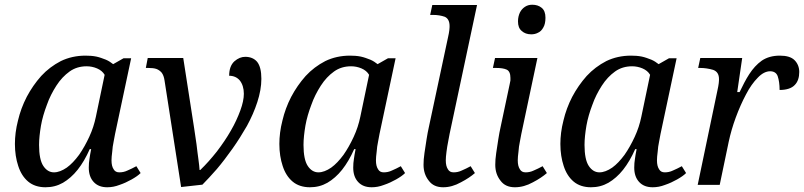

<svg xmlns="http://www.w3.org/2000/svg" viewBox="-20 -781 3396 811"><path d="M172 10C143 10 118 2 99 -14C80 -30 66 -52 57 -80C48 -107 43 -138 43 -173C43 -204 47 -237 56 -272C64 -306 76 -339 93 -372C110 -404 130 -433 154 -460C178 -486 206 -507 237 -523C268 -538 303 -546 341 -546C357 -546 372 -545 387 -542C401 -539 414 -534 427 -529C439 -524 449 -517 458 -510L502 -535H534L466 -215C465 -208 463 -197 460 -183C457 -169 455 -155 454 -140C452 -125 451 -113 451 -104C451 -87 454 -75 460 -66C465 -57 473 -53 484 -53C495 -53 507 -55 519 -61C531 -66 543 -72 556 -79L574 -50C565 -41 552 -32 536 -23C520 -14 503 -6 485 0C467 7 450 10 433 10C409 10 390 3 376 -12C362 -27 355 -47 355 -73C355 -86 356 -99 358 -110C359 -121 362 -134 365 -151H359C344 -117 327 -88 308 -64C289 -40 268 -22 246 -9C223 4 199 10 172 10ZM208 -53C225 -53 243 -60 262 -73C280 -86 297 -104 314 -127C330 -150 344 -175 357 -203C370 -231 379 -259 385 -288L422 -465C415 -477 404 -486 390 -492C376 -498 361 -501 346 -501C319 -501 295 -494 274 -479C253 -464 234 -444 218 -419C202 -394 188 -367 178 -338C167 -309 158 -279 153 -250C148 -220 145 -193 145 -169C145 -128 151 -98 163 -80C175 -62 190 -53 208 -53Z M745 9 675 -441C673 -455 669 -466 663 -474C657 -481 649 -487 640 -490C631 -493 619 -494 606 -494H596L604 -536H754L800 -240C803 -218 807 -195 810 -172C813 -149 815 -128 818 -109C821 -90 822 -74 823 -63H826C850 -86 873 -112 896 -141C918 -170 938 -199 955 -229C972 -258 985 -287 995 -314C1005 -341 1010 -365 1010 -385C1010 -408 1004 -427 993 -441C982 -454 967 -461 948 -461C948 -488 955 -508 970 -522C985 -535 1000 -541 1016 -541C1037 -541 1054 -534 1066 -520C1078 -505 1084 -481 1084 -448C1084 -417 1078 -384 1067 -350C1056 -316 1041 -282 1023 -249C1004 -216 984 -184 962 -153C940 -122 918 -93 896 -67C873 -41 853 -19 835 -1L745 9Z M1289 10C1260 10 1235 2 1216 -14C1197 -30 1183 -52 1174 -80C1165 -107 1160 -138 1160 -173C1160 -204 1164 -237 1173 -272C1181 -306 1193 -339 1210 -372C1227 -404 1247 -433 1271 -460C1295 -486 1323 -507 1354 -523C1385 -538 1420 -546 1458 -546C1474 -546 1489 -545 1504 -542C1518 -539 1531 -534 1544 -529C1556 -524 1566 -517 1575 -510L1619 -535H1651L1583 -215C1582 -208 1580 -197 1577 -183C1574 -169 1572 -155 1571 -140C1569 -125 1568 -113 1568 -104C1568 -87 1571 -75 1577 -66C1582 -57 1590 -53 1601 -53C1612 -53 1624 -55 1636 -61C1648 -66 1660 -72 1673 -79L1691 -50C1682 -41 1669 -32 1653 -23C1637 -14 1620 -6 1602 0C1584 7 1567 10 1550 10C1526 10 1507 3 1493 -12C1479 -27 1472 -47 1472 -73C1472 -86 1473 -99 1475 -110C1476 -121 1479 -134 1482 -151H1476C1461 -117 1444 -88 1425 -64C1406 -40 1385 -22 1363 -9C1340 4 1316 10 1289 10ZM1325 -53C1342 -53 1360 -60 1379 -73C1397 -86 1414 -104 1431 -127C1447 -150 1461 -175 1474 -203C1487 -231 1496 -259 1502 -288L1539 -465C1532 -477 1521 -486 1507 -492C1493 -498 1478 -501 1463 -501C1436 -501 1412 -494 1391 -479C1370 -464 1351 -444 1335 -419C1319 -394 1305 -367 1295 -338C1284 -309 1275 -279 1270 -250C1265 -220 1262 -193 1262 -169C1262 -128 1268 -98 1280 -80C1292 -62 1307 -53 1325 -53Z M1852 10C1825 10 1805 1 1791 -18C1776 -37 1769 -59 1769 -85C1769 -99 1770 -116 1773 -135C1776 -154 1779 -174 1782 -194C1785 -213 1788 -229 1791 -242L1873 -626C1875 -635 1877 -645 1878 -654C1879 -663 1879 -668 1879 -671C1879 -691 1872 -704 1859 -710C1845 -715 1828 -718 1809 -718H1797L1806 -760H1995L1879 -215C1878 -208 1876 -197 1873 -183C1870 -169 1868 -155 1866 -140C1864 -125 1863 -113 1863 -104C1863 -87 1866 -75 1872 -66C1877 -57 1885 -53 1896 -53C1907 -53 1919 -55 1931 -61C1943 -66 1955 -72 1968 -79L1986 -50C1971 -37 1952 -24 1927 -11C1902 3 1877 10 1852 10Z M2155 10C2128 10 2108 1 2094 -18C2079 -37 2072 -59 2072 -85C2072 -99 2073 -116 2076 -135C2079 -154 2082 -174 2085 -194C2088 -213 2091 -229 2094 -242L2133 -426C2134 -431 2135 -436 2136 -441C2136 -445 2136 -449 2136 -452C2136 -470 2131 -482 2120 -487C2109 -492 2094 -494 2075 -494H2062L2071 -536H2250L2182 -215C2181 -208 2179 -197 2176 -183C2173 -169 2171 -155 2170 -140C2168 -125 2167 -113 2167 -104C2167 -87 2170 -75 2176 -66C2181 -57 2189 -53 2200 -53C2211 -53 2223 -55 2235 -61C2247 -66 2259 -72 2272 -79L2290 -50C2275 -37 2256 -24 2231 -11C2206 3 2180 10 2155 10ZM2224 -636C2207 -636 2194 -641 2184 -650C2173 -659 2168 -672 2168 -691C2168 -705 2171 -717 2176 -728C2181 -738 2188 -746 2197 -752C2206 -758 2216 -761 2228 -761C2244 -761 2257 -757 2268 -748C2279 -739 2284 -725 2284 -706C2284 -689 2281 -675 2275 -665C2269 -654 2262 -647 2253 -643C2244 -638 2234 -636 2224 -636Z M2476 10C2447 10 2422 2 2403 -14C2384 -30 2370 -52 2361 -80C2352 -107 2347 -138 2347 -173C2347 -204 2351 -237 2360 -272C2368 -306 2380 -339 2397 -372C2414 -404 2434 -433 2458 -460C2482 -486 2510 -507 2541 -523C2572 -538 2607 -546 2645 -546C2661 -546 2676 -545 2691 -542C2705 -539 2718 -534 2731 -529C2743 -524 2753 -517 2762 -510L2806 -535H2838L2770 -215C2769 -208 2767 -197 2764 -183C2761 -169 2759 -155 2758 -140C2756 -125 2755 -113 2755 -104C2755 -87 2758 -75 2764 -66C2769 -57 2777 -53 2788 -53C2799 -53 2811 -55 2823 -61C2835 -66 2847 -72 2860 -79L2878 -50C2869 -41 2856 -32 2840 -23C2824 -14 2807 -6 2789 0C2771 7 2754 10 2737 10C2713 10 2694 3 2680 -12C2666 -27 2659 -47 2659 -73C2659 -86 2660 -99 2662 -110C2663 -121 2666 -134 2669 -151H2663C2648 -117 2631 -88 2612 -64C2593 -40 2572 -22 2550 -9C2527 4 2503 10 2476 10ZM2512 -53C2529 -53 2547 -60 2566 -73C2584 -86 2601 -104 2618 -127C2634 -150 2648 -175 2661 -203C2674 -231 2683 -259 2689 -288L2726 -465C2719 -477 2708 -486 2694 -492C2680 -498 2665 -501 2650 -501C2623 -501 2599 -494 2578 -479C2557 -464 2538 -444 2522 -419C2506 -394 2492 -367 2482 -338C2471 -309 2462 -279 2457 -250C2452 -220 2449 -193 2449 -169C2449 -128 2455 -98 2467 -80C2479 -62 2494 -53 2512 -53Z M2927 0 3011 -402C3013 -411 3015 -421 3016 -430C3017 -439 3017 -444 3017 -447C3017 -467 3009 -480 2992 -486C2975 -491 2956 -494 2937 -494H2929L2938 -536H3115L3094 -392H3104C3117 -419 3130 -445 3145 -468C3160 -491 3177 -510 3198 -525C3219 -539 3244 -546 3274 -546C3302 -546 3323 -540 3336 -527C3349 -514 3356 -497 3356 -477C3356 -454 3350 -435 3337 -422C3324 -408 3302 -401 3273 -401C3273 -425 3270 -444 3265 -459C3260 -473 3249 -480 3233 -480C3216 -480 3198 -471 3181 -453C3163 -435 3146 -411 3131 -382C3115 -352 3101 -320 3088 -285C3075 -250 3065 -215 3058 -182L3020 0H2927Z"/></svg>

Font: NameLogos Serif
Style: Italic
Weight: 500
Version: Version 0.1